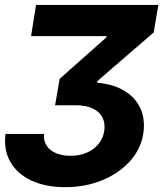

<svg xmlns="http://www.w3.org/2000/svg" viewBox="-33 -566 676 777"><path d="M-10.7 -23.9H145Q142.6 3.4 155.8 23.4Q168.9 43.5 194.1 54Q219.2 64.5 252.4 64.5Q287.6 64.5 316.7 52.5Q345.7 40.5 364.7 17.8Q383.8 -4.9 388.7 -35.2Q393.6 -65.9 382.1 -89.6Q370.6 -113.3 342.3 -127Q314 -140.6 268.6 -140.1H189.9L208.5 -247.1L397.9 -415V-419.9H92.8L112.8 -545.9H607.9L588.9 -434.6L360.4 -237.3V-231.4Q416.5 -226.1 455.1 -206.8Q493.7 -187.5 516.1 -158.9Q538.6 -130.4 545.7 -95.9Q552.7 -61.5 546.9 -25.4Q536.6 38.6 491.7 87.6Q446.8 136.7 378.9 164.1Q311 191.4 230.5 191.4Q151.4 191.4 94 164.6Q36.6 137.7 8.8 89.1Q-19 40.5 -10.7 -23.9Z"/></svg>

Font: Inter Tight
Style: Bold Italic
Weight: 700
Italic angle: -9.39999°
Designer: Rasmus Andersson
Foundry: rsms
Version: Version 3.004